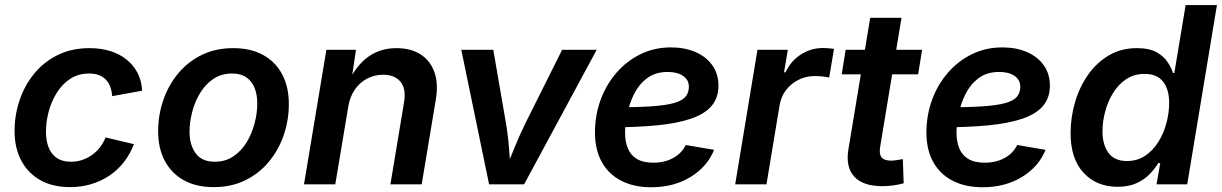

<svg xmlns="http://www.w3.org/2000/svg" viewBox="-20 -748 4957 779"><path d="M264.2 11.2Q193.8 11.2 143.6 -17.1Q93.3 -45.4 66.2 -96.7Q39.1 -147.9 39.1 -216.3Q39.1 -280.3 59.1 -340.3Q79.1 -400.4 117.9 -448.2Q156.7 -496.1 213.4 -524.4Q270 -552.7 343.3 -552.7Q389.6 -552.7 427.7 -540.8Q465.8 -528.8 493.9 -506.1Q522 -483.4 538.3 -451.7Q554.7 -419.9 556.6 -379.9L435.1 -357.9Q433.6 -379.4 427.2 -396.2Q420.9 -413.1 409.4 -425Q397.9 -437 381.1 -443.4Q364.3 -449.7 341.8 -449.7Q297.4 -449.7 264.6 -428Q231.9 -406.2 210 -370.8Q188 -335.4 177.2 -294.2Q166.5 -252.9 166.5 -213.9Q166.5 -178.2 177 -150.6Q187.5 -123 210 -107.4Q232.4 -91.8 268.1 -91.8Q292 -91.8 313.7 -99.1Q335.4 -106.4 353.5 -119.4Q371.6 -132.3 385.7 -150.4Q399.9 -168.5 408.2 -190.4L523.4 -163.1Q507.8 -122.6 482.7 -90.3Q457.5 -58.1 424.1 -35.6Q390.6 -13.2 350.3 -1Q310.1 11.2 264.2 11.2Z M847.2 11.2Q775.9 11.2 725.6 -16.8Q675.3 -44.9 648.4 -95.9Q621.6 -147 621.6 -215.3Q621.6 -280.8 642.3 -341.3Q663.1 -401.9 702.4 -449.5Q741.7 -497.1 798.1 -524.9Q854.5 -552.7 925.8 -552.7Q997.1 -552.7 1047.6 -524.9Q1098.1 -497.1 1125 -446Q1151.9 -395 1151.9 -326.2Q1151.9 -260.3 1131.1 -199.7Q1110.4 -139.2 1070.8 -91.6Q1031.2 -43.9 974.9 -16.4Q918.5 11.2 847.2 11.2ZM851.1 -91.8Q895 -91.8 927.7 -114.3Q960.4 -136.7 981.7 -172.4Q1002.9 -208 1013.4 -249.3Q1023.9 -290.5 1023.9 -328.1Q1023.9 -363.8 1012.9 -391.1Q1002 -418.5 979.5 -434.1Q957 -449.7 921.9 -449.7Q877.9 -449.7 845.2 -427.5Q812.5 -405.3 791.3 -369.6Q770 -334 759.5 -292.7Q749 -251.5 749 -213.4Q749 -160.2 773.9 -126Q798.8 -91.8 851.1 -91.8Z M1393.1 -315.4 1340.3 0H1213.4L1304.2 -545.9H1424.3L1404.3 -411.1L1393.1 -415Q1427.2 -484.9 1475.6 -518.8Q1523.9 -552.7 1588.4 -552.7Q1646.5 -552.7 1686 -527.6Q1725.6 -502.4 1742.4 -455.6Q1759.3 -408.7 1748 -342.8L1690.9 0H1564L1619.1 -331.5Q1628.9 -387.2 1605.2 -416Q1581.5 -444.8 1534.7 -444.8Q1499.5 -444.8 1469.7 -429.2Q1439.9 -413.6 1419.7 -384.5Q1399.4 -355.5 1393.1 -315.4Z M1964.4 0 1851.6 -545.9H1981.4L2032.7 -249Q2041.5 -196.8 2045.4 -144Q2049.3 -91.3 2053.7 -37.1H2022Q2044.4 -91.3 2065.4 -143.8Q2086.4 -196.3 2112.3 -249L2260.7 -545.9H2400.9L2106.4 0Z M2622.1 11.7Q2551.3 11.7 2500 -14.9Q2448.7 -41.5 2421.4 -91.1Q2394 -140.6 2394 -210Q2394 -280.3 2416.7 -342.5Q2439.5 -404.8 2481.2 -452.9Q2522.9 -501 2579.1 -528.3Q2635.3 -555.7 2702.1 -555.7Q2758.3 -555.7 2801.8 -536.9Q2845.2 -518.1 2870.1 -483.2Q2895 -448.2 2895 -400.4Q2895 -351.1 2867.2 -318.4Q2839.4 -285.6 2783.9 -266.6Q2728.5 -247.6 2646 -239.5Q2563.5 -231.4 2453.6 -231.4L2467.8 -312.5Q2560.1 -312.5 2619.9 -316.4Q2679.7 -320.3 2713.4 -329.6Q2747.1 -338.9 2761 -355.2Q2774.9 -371.6 2774.9 -396Q2774.9 -423.8 2751.7 -439.9Q2728.5 -456.1 2689.5 -456.1Q2639.2 -456.1 2605.7 -430.9Q2572.3 -405.8 2552.7 -366.7Q2533.2 -327.6 2524.7 -285.2Q2516.1 -242.7 2516.1 -208.5Q2516.1 -174.8 2526.9 -147.2Q2537.6 -119.6 2563 -103.8Q2588.4 -87.9 2630.9 -87.9Q2676.3 -87.9 2711.2 -106.9Q2746.1 -126 2762.2 -159.7L2877.4 -140.1Q2849.6 -71.3 2781.5 -29.8Q2713.4 11.7 2622.1 11.7Z M2962.9 0 3053.2 -545.9H3176.3L3161.1 -454.6H3167Q3189.5 -502 3230.5 -527.6Q3271.5 -553.2 3318.4 -553.2Q3329.1 -553.2 3342 -552.2Q3355 -551.3 3363.8 -549.8L3344.2 -433.1Q3335.9 -435.5 3318.8 -437.5Q3301.8 -439.5 3285.6 -439.5Q3250.5 -439.5 3220 -424.3Q3189.5 -409.2 3169.2 -382.6Q3148.9 -356 3143.1 -321.3L3089.8 0Z M3721.2 -545.9 3705.1 -446.3H3395L3411.1 -545.9ZM3510.7 -675.8H3637.7L3551.3 -153.8Q3545.9 -123.5 3556.6 -109.9Q3567.4 -96.2 3596.2 -96.2Q3604.5 -96.2 3619.1 -98.4Q3633.8 -100.6 3643.1 -102.5L3646.5 -4.4Q3625.5 1.5 3603.3 4.4Q3581.1 7.3 3560.1 7.3Q3481 7.3 3445.6 -31.7Q3410.2 -70.8 3422.4 -143.1Z M3966.8 11.7Q3896 11.7 3844.7 -14.9Q3793.5 -41.5 3766.1 -91.1Q3738.8 -140.6 3738.8 -210Q3738.8 -280.3 3761.5 -342.5Q3784.2 -404.8 3825.9 -452.9Q3867.7 -501 3923.8 -528.3Q3980 -555.7 4046.9 -555.7Q4103 -555.7 4146.5 -536.9Q4189.9 -518.1 4214.8 -483.2Q4239.7 -448.2 4239.7 -400.4Q4239.7 -351.1 4211.9 -318.4Q4184.1 -285.6 4128.7 -266.6Q4073.2 -247.6 3990.7 -239.5Q3908.2 -231.4 3798.3 -231.4L3812.5 -312.5Q3904.8 -312.5 3964.6 -316.4Q4024.4 -320.3 4058.1 -329.6Q4091.8 -338.9 4105.7 -355.2Q4119.6 -371.6 4119.6 -396Q4119.6 -423.8 4096.4 -439.9Q4073.2 -456.1 4034.2 -456.1Q3983.9 -456.1 3950.4 -430.9Q3917 -405.8 3897.5 -366.7Q3877.9 -327.6 3869.4 -285.2Q3860.8 -242.7 3860.8 -208.5Q3860.8 -174.8 3871.6 -147.2Q3882.3 -119.6 3907.7 -103.8Q3933.1 -87.9 3975.6 -87.9Q4021 -87.9 4055.9 -106.9Q4090.8 -126 4106.9 -159.7L4222.2 -140.1Q4194.3 -71.3 4126.2 -29.8Q4058.1 11.7 3966.8 11.7Z M4514.2 9.8Q4428.7 9.8 4376.2 -47.1Q4323.7 -104 4323.7 -207.5Q4323.7 -271.5 4341.6 -332.8Q4359.4 -394 4394 -443.8Q4428.7 -493.7 4478.8 -523.2Q4528.8 -552.7 4592.8 -552.7Q4643.1 -552.7 4672.9 -535.9Q4702.6 -519 4717.8 -495.4Q4732.9 -471.7 4739.3 -451.7H4744.6L4790.5 -727.5H4917.5L4796.9 0H4672.4L4687.5 -86.4H4679.7Q4666.5 -64.5 4645 -42Q4623.5 -19.5 4591.6 -4.9Q4559.6 9.8 4514.2 9.8ZM4551.8 -94.7Q4594.2 -94.7 4626.2 -116Q4658.2 -137.2 4679.9 -172.4Q4701.7 -207.5 4712.6 -249Q4723.6 -290.5 4723.6 -331.1Q4723.6 -385.3 4699 -416.7Q4674.3 -448.2 4624.5 -448.2Q4582 -448.2 4550 -427.2Q4518.1 -406.2 4496.6 -371.6Q4475.1 -336.9 4464.1 -295.9Q4453.1 -254.9 4453.1 -214.8Q4453.1 -161.1 4477.3 -127.9Q4501.5 -94.7 4551.8 -94.7Z"/></svg>

Font: Inter SemiBold
Style: Italic
Weight: 600
Italic angle: -9.3988°
Designer: Rasmus Andersson
Foundry: rsms
Version: Version 4.001;git-66647c0bb